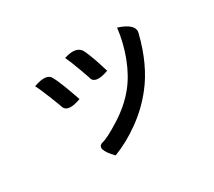

<svg xmlns="http://www.w3.org/2000/svg" viewBox="-122 -797 1244 1114"><g transform="rotate(-30 500.0 -240.0)"><path d="M399 -553Q493 -584 518 -523Q544 -465 573 -367Q479 -333 464 -380Q470 -369 443 -443Q416 -518 399 -553ZM748 -555Q858 -520 839 -461Q793 -278 699 -159Q633 -75 546 -13Q460 49 370 83Q287 -2 341 -20Q376 -27 465 -83Q555 -139 615 -213Q667 -277 702 -368Q737 -460 748 -555ZM166 -498Q260 -532 281 -485Q304 -444 352 -305Q257 -270 240 -318Q243 -315 212 -393Q181 -471 166 -498Z"/></g></svg>

Font: Swei Half Moon CJK SC
Style: Medium
Weight: 500
Version: Version 2.071